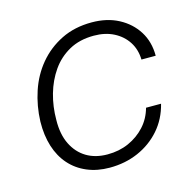

<svg xmlns="http://www.w3.org/2000/svg" viewBox="-85 -618 728 716"><g transform="rotate(-15 279.0 -260.5)"><path d="M254 10Q206 10 167 -6.5Q128 -23 101 -53.5Q74 -84 60.5 -127Q47 -170 48 -223Q50 -283 68.5 -338.5Q87 -394 123 -437Q159 -480 210.5 -505.5Q262 -531 328 -531Q387 -531 431.5 -507.5Q476 -484 501.5 -443.5Q527 -403 527 -349H472Q471 -388 452 -417.5Q433 -447 400 -464Q367 -481 323 -481Q268 -481 227.5 -458.5Q187 -436 160.5 -398Q134 -360 120.5 -312.5Q107 -265 107 -213Q106 -158 125 -119.5Q144 -81 178 -60.5Q212 -40 259 -40Q304 -40 341 -56.5Q378 -73 404.5 -102Q431 -131 442 -171H500Q486 -115 450.5 -74.5Q415 -34 364.5 -12Q314 10 254 10Z"/></g></svg>

Font: Mona Sans ExtraLight Light
Style: Italic
Weight: 300
Italic angle: -11.6951°
Version: Version 2.000